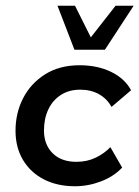

<svg xmlns="http://www.w3.org/2000/svg" viewBox="-20 -637 485 668"><path d="M241 11Q179 11 132.5 -13Q86 -37 60 -80.5Q34 -124 34 -182Q34 -244 60.5 -295.5Q87 -347 137 -378.5Q187 -410 257 -410Q319 -410 366.5 -387Q414 -364 436 -323L368 -265Q352 -294 324 -309.5Q296 -325 259 -325Q220 -325 191.5 -306.5Q163 -288 148 -256Q133 -224 133 -183Q133 -134 163 -104Q193 -74 246 -74Q283 -74 313 -88.5Q343 -103 364 -125L405 -54Q376 -23 331.5 -6Q287 11 241 11ZM239 -464 180 -617H241L296 -507L382 -617H445L345 -464Z"/></svg>

Font: Rokkitt SemiBold SemiBold
Style: Italic
Weight: 600
Italic angle: -9°
Version: Version 3.103